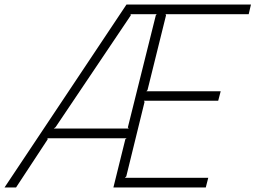

<svg xmlns="http://www.w3.org/2000/svg" viewBox="-74 -830 1131 850"><path d="M620 -767H504L505 -762L172 -267L164 -261H496L492 -266L616 -763ZM837 0H428L481 -214L487 -218H136L137 -213L-3 0H-54L486 -810H1037L1027 -767H659L661 -762L579 -431L574 -426H903L892 -384H563L566 -379L485 -49L479 -43H848Z"/></svg>

Font: TypoPRO Sinkin Sans
Style: 200 X Light Italic
Weight: 200
Italic angle: -112°
Designer: Keith Bates
Foundry: K-Type
Version: Sinkin Sans (version 1.0)  by Keith Bates   •   © 2014   www